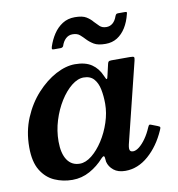

<svg xmlns="http://www.w3.org/2000/svg" viewBox="-85 -831 853 922"><g transform="rotate(-10 342.0 -369.5)"><path d="M465 -602.5Q497.5 -602.5 522 -618Q546.5 -633.5 563.8 -661.2Q581 -689 590 -726Q592 -732 591 -734.5Q590 -737 583 -737H549Q542 -737 539.5 -734.2Q537 -731.5 534.5 -726Q527 -704 513.8 -692.8Q500.5 -681.5 483 -681.5Q462.5 -681.5 450.2 -693Q438 -704.5 427 -716.5Q415 -731.5 396.2 -743Q377.5 -754.5 340.5 -754.5Q306 -754.5 280 -737.8Q254 -721 236.2 -694Q218.5 -667 208 -635Q206 -627.5 206.2 -623.8Q206.5 -620 215 -620H248Q257 -620 261.5 -627Q268.5 -649.5 282.5 -662.5Q296.5 -675.5 315.5 -675.5Q338.5 -675.5 351.2 -664.2Q364 -653 375.5 -640.5Q389 -626 408.5 -614.2Q428 -602.5 465 -602.5ZM412.5 -320Q412.5 -275.5 397.2 -229.2Q382 -183 356.8 -144Q331.5 -105 301.8 -81.2Q272 -57.5 243.5 -57.5Q203.5 -57.5 182 -89.5Q160.5 -121.5 160.5 -180Q160.5 -232 176 -282Q191.5 -332 217 -372.8Q242.5 -413.5 272.8 -437.8Q303 -462 332 -462Q364.5 -462 382 -442.2Q399.5 -422.5 406 -390Q412.5 -357.5 412.5 -320ZM649.5 -149Q654.5 -160 653.5 -163.2Q652.5 -166.5 642.5 -170.5L615.5 -181Q606.5 -185 603.5 -183.5Q600.5 -182 596 -171.5Q584 -143 568 -120.2Q552 -97.5 535.5 -84.5Q519 -71.5 505 -71.5Q488 -71.5 488 -89Q488 -93 488.8 -98.2Q489.5 -103.5 490.5 -107.5L587.5 -500Q590.5 -512.5 588 -516.2Q585.5 -520 568.5 -520H479Q468 -520 464.5 -516.8Q461 -513.5 459.5 -506L447.5 -454Q444 -436 440.8 -435Q437.5 -434 430 -452.5Q414 -490.5 383.5 -511.2Q353 -532 302 -532Q257.5 -532 208.2 -505.8Q159 -479.5 115.2 -431.8Q71.5 -384 44.2 -319.2Q17 -254.5 17 -177Q17 -105.5 42.5 -64Q68 -22.5 108.5 -4.8Q149 13 195 13Q240.5 13 280 -8.8Q319.5 -30.5 350 -65Q357 -72 360.8 -72.8Q364.5 -73.5 366 -67.5Q366.5 -64 367 -59Q367.5 -54 368.5 -44.5Q374.5 -20 395.8 -2.8Q417 14.5 453 14.5Q514 14.5 565.8 -30.8Q617.5 -76 649.5 -149Z"/></g></svg>

Font: Besley SemiBold
Style: Italic
Weight: 600
Italic angle: -13°
Designer: Owen Earl
Foundry: indestructible type*
Version: Version 2.001